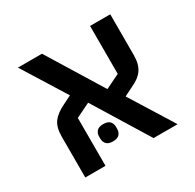

<svg xmlns="http://www.w3.org/2000/svg" viewBox="-136 -757 921 906"><g transform="rotate(-30 324.5 -304.0)"><path d="M82 -221Q82 -273 102.5 -300.5Q123 -328 167 -349L213 -372L66 -608H197L381 -309L459 -347V-608H569V-387Q569 -361 564 -341.5Q559 -322 548.5 -307Q538 -292 522 -280.5Q506 -269 484 -259L438 -236L585 0H454L270 -299L192 -261V0H82ZM281 -82Q256 -82 245.5 -94Q235 -106 235 -123V-135Q235 -152 245.5 -164Q256 -176 281 -176Q306 -176 316.5 -164Q327 -152 327 -135V-123Q327 -106 316.5 -94Q306 -82 281 -82Z"/></g></svg>

Font: IBM Plex Sans Hebrew Medm
Style: Regular
Weight: 500
Designer: Mike Abbink, Paul van der Laan, Pieter van Rosmalen, Yanek Iontef
Foundry: Bold Monday
Version: Version 1.3